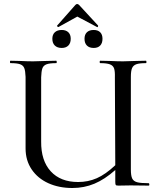

<svg xmlns="http://www.w3.org/2000/svg" viewBox="-20 -929 801 961"><path d="M724 0 634 -1 573 0Q562 0 559.5 -3Q557 -6 557 -19V-78Q504 -31 452.5 -9.5Q401 12 342 12Q275 12 222 -12Q169 -36 138.5 -81Q108 -126 108 -186V-544Q107 -574 101.5 -588Q96 -602 80.5 -607.5Q65 -613 32 -613Q30 -613 30 -619Q30 -625 32 -625L78 -624Q118 -622 145 -622Q171 -622 215 -624L261 -625Q264 -625 264 -619Q264 -613 262 -613Q228 -613 212.5 -607Q197 -601 192 -586.5Q187 -572 186 -542V-221Q185 -125 234 -71.5Q283 -18 371 -18Q421 -18 464.5 -37Q508 -56 557 -102L555 -542Q556 -572 551 -586.5Q546 -601 530 -607Q514 -613 481 -613Q479 -613 479 -619Q479 -625 481 -625L527 -624Q569 -622 595 -622Q619 -622 663 -624L710 -625Q713 -625 713 -619Q713 -613 711 -613Q678 -613 662.5 -607.5Q647 -602 641 -588Q635 -574 635 -544V-81Q635 -50 641.5 -36Q648 -22 666 -17Q684 -12 724 -12Q727 -12 727.5 -6Q728 0 724 0ZM242 -735Q242 -756 254.5 -767.5Q267 -779 289 -779Q310 -779 322 -767.5Q334 -756 334 -735Q334 -713 322 -701Q310 -689 289 -689Q267 -689 254.5 -701Q242 -713 242 -735ZM403 -735Q403 -756 415 -767.5Q427 -779 449 -779Q470 -779 481.5 -767.5Q493 -756 493 -735Q493 -713 481.5 -701Q470 -689 449 -689Q427 -689 415 -701Q403 -713 403 -735ZM266 -801 357 -904Q362 -909 366 -909Q371 -909 376 -904L471 -801V-799Q471 -796 469 -794Q467 -792 465 -794L367 -846L273 -794Q271 -793 267.5 -796Q264 -799 266 -801Z"/></svg>

Font: Cormorant Upright Medium
Style: Regular
Weight: 500
Designer: Christian Thalmann (Catharsis Fonts)
Foundry: Catharsis Fonts
Version: Version 3.302